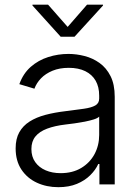

<svg xmlns="http://www.w3.org/2000/svg" viewBox="-20 -777 585 809"><path d="M225.6 11.7Q176.3 11.7 135.5 -7.1Q94.7 -25.9 70.3 -62.5Q45.9 -99.1 45.9 -151.9Q45.9 -192.4 61.3 -219.7Q76.7 -247.1 104.7 -264.9Q132.8 -282.7 171.4 -293Q210 -303.2 256.3 -308.6Q301.8 -314.5 333.3 -318.8Q364.7 -323.2 381.3 -332.5Q397.9 -341.8 397.9 -361.8V-374Q397.9 -410.6 383.1 -436.8Q368.2 -462.9 339.4 -477.1Q310.5 -491.2 270 -491.2Q231 -491.2 201.4 -479Q171.9 -466.8 152.8 -447Q133.8 -427.2 125 -403.3L61.5 -422.4Q77.6 -467.3 109.6 -495.4Q141.6 -523.4 183.1 -536.6Q224.6 -549.8 268.6 -549.8Q301.8 -549.8 336.2 -541Q370.6 -532.2 399.4 -511.7Q428.2 -491.2 445.8 -456.3Q463.4 -421.4 463.4 -369.1V0H398.9V-85.9H394Q382.8 -61 360.1 -38.6Q337.4 -16.1 304 -2.2Q270.5 11.7 225.6 11.7ZM235.4 -47.4Q285.6 -47.4 322 -69.1Q358.4 -90.8 378.2 -127.4Q397.9 -164.1 397.9 -208.5V-285.6Q391.1 -278.8 374.8 -273.7Q358.4 -268.6 337.4 -264.4Q316.4 -260.3 294.9 -257.3Q273.4 -254.4 256.3 -252.4Q210.9 -247.1 178.5 -234.9Q146 -222.7 129.2 -201.9Q112.3 -181.2 112.3 -148.9Q112.3 -116.7 128.4 -94Q144.5 -71.3 172.4 -59.3Q200.2 -47.4 235.4 -47.4ZM182.6 -757.3 265.1 -663.6 346.7 -757.3H414.1V-753.9L293.9 -622.1H235.8L116.7 -753.9V-757.3Z"/></svg>

Font: Inter 16pt Light
Style: Regular
Weight: 300
Version: Version 4.001;git-66647c0bb